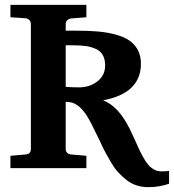

<svg xmlns="http://www.w3.org/2000/svg" viewBox="-20 -691 715 789"><path d="M279.8 -504.9H250V-334Q274.4 -332 305.2 -332Q349.1 -332 380.6 -356.9Q412.1 -381.8 412.1 -421.9Q412.1 -447.3 402.6 -464.1Q393.1 -481 374 -489.7Q355 -498.5 333 -501.7Q311 -504.9 279.8 -504.9ZM335 -50.8V0H22.9V-50.8L85 -56.2Q106.9 -58.1 106.9 -78.1V-589.8Q106.9 -614.7 82 -616.2L22.9 -620.1V-670.9H335V-620.1L272.9 -615.2Q263.7 -614.3 256.8 -608.2Q250 -602.1 250 -592.8V-564.9H295.9Q345.2 -564.9 383.3 -561.5Q421.4 -558.1 455.6 -548.8Q489.7 -539.6 511.7 -524.4Q533.7 -509.3 546.4 -485.4Q559.1 -461.4 559.1 -429.2Q559.1 -308.1 403.8 -278.8Q466.3 -254.9 512.2 -163.1Q520.5 -146.5 531.7 -121.6Q543 -96.7 550.5 -80.1Q558.1 -63.5 568.8 -44.2Q579.6 -24.9 589.4 -13.7Q599.1 -2.4 612.8 5.4Q626.5 13.2 642.1 13.2Q665 13.2 674.8 11.2V64Q634.8 78.1 589.8 78.1Q564 78.1 541.3 70.8Q518.6 63.5 499.8 48.6Q481 33.7 466.1 17.6Q451.2 1.5 436.5 -23.2Q421.9 -47.9 411.9 -66.9Q401.9 -85.9 389.2 -113.8Q352.1 -191.9 336.9 -215.3Q300.3 -272 257.8 -272H250V-77.1Q250 -69.3 256.1 -63Q262.2 -56.6 272.9 -56.2Z"/></svg>

Font: Veleka
Style: Bold
Weight: 700
Designer: Stefan Peev, Context Ltd, 2016; SIL International, 1997-2014.
Foundry: Stefan Peev, Context Ltd, 2016
Version: Version 1.000